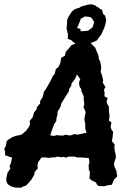

<svg xmlns="http://www.w3.org/2000/svg" viewBox="-50 -873 634 901"><path d="M48 8 19 7 1 1 -13 -8 -19 -19 -21 -33 -15 -62 -2 -81 -5 -95 0 -104 6 -129 5 -135 -6 -137 -17 -142 -26 -143V-161L-30 -174L-22 -190L-19 -210L-12 -217L8 -230L26 -236L43 -239L52 -242L71 -258L86 -278L91 -290L89 -305L103 -322L110 -346L122 -360L123 -370L138 -387L139 -400L150 -417L154 -433L156 -442L167 -458L174 -470L183 -486L189 -497L199 -518L207 -526L212 -549L224 -558L233 -577L237 -602L254 -611L259 -630L280 -654L283 -660L303 -668L314 -679L325 -678L352 -680L363 -677L374 -673L383 -663L397 -649L405 -629L412 -612L414 -596L420 -584L424 -566L425 -552L422 -537L426 -527L430 -515L434 -496L432 -486L445 -464L438 -453L441 -436L440 -421L455 -413L450 -395L455 -382L461 -373V-355L463 -337L464 -325L461 -308L473 -298L469 -278L474 -263L481 -255L479 -236L478 -226L475 -211L488 -195L487 -182L488 -168L493 -147L494 -134L489 -119L485 -106L487 -91L496 -72L500 -45L486 -31L482 -23L475 -6L458 -4L439 1L414 0L407 -4L400 -17L381 -26L370 -35L372 -65L367 -77L366 -97L370 -111L367 -131L346 -133L332 -134H312L300 -138H294H272L259 -133L248 -137L239 -135L218 -138L212 -135L191 -134L179 -132L164 -134H145L129 -112L126 -98L127 -82L113 -66L111 -54L98 -31L88 -19L72 -2L59 2ZM203 -235 217 -239 232 -237H247L256 -241L278 -237L302 -244L313 -241L333 -245L356 -250L350 -271V-283V-295L346 -310L347 -323L352 -346L348 -357L341 -371L345 -378V-394L343 -405V-419L340 -428L331 -447L332 -454L324 -465L321 -480L322 -491L327 -501L311 -524L304 -506L295 -493L286 -482L284 -469L275 -457L274 -446L262 -426L250 -408L245 -399L238 -388L235 -375L229 -363L220 -349V-335L215 -319L214 -305L204 -290L198 -274L191 -255L186 -238ZM327 -661 312 -664 297 -673 285 -684 268 -691 269 -711 266 -725 262 -741 264 -752 265 -769V-780L271 -793L280 -808L288 -819L297 -827L306 -832L321 -836L333 -843L348 -847L363 -851L379 -853L396 -848L405 -841L409 -840L420 -831L429 -827L433 -809L443 -800L448 -782L447 -770L444 -757L439 -741L431 -725L426 -712L412 -694L404 -683L389 -676L370 -670L354 -665L345 -664ZM329 -726 364 -729 370 -734 384 -744 392 -770 381 -787 373 -793 349 -796 329 -785 325 -773 312 -742 327 -737Z"/></svg>

Font: Winky Rough Medium
Style: Italic
Weight: 500
Italic angle: -8.97852°
Designer: Simon Atzbach
Foundry: typofactur
Version: Version 1.206; ttfautohint (v1.8.4.7-5d5b)